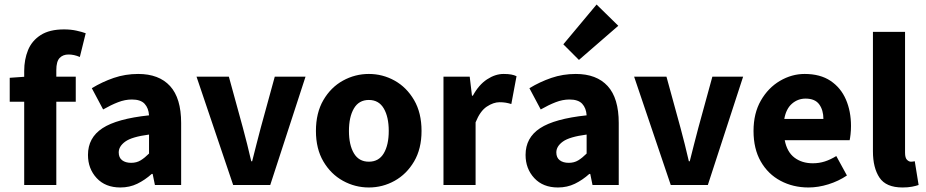

<svg xmlns="http://www.w3.org/2000/svg" viewBox="-20 -818 4094 849"><path d="M87 0V-504Q87 -555 104 -596.5Q121 -638 160 -663Q199 -688 263 -688Q293 -688 318 -682.5Q343 -677 359 -671L333 -566Q308 -577 283 -577Q258 -577 243.5 -561.5Q229 -546 229 -508V0ZM23 -368V-474L95 -479H315V-368Z M512 11Q446 11 407.5 -30.5Q369 -72 369 -133Q369 -209 433 -251Q497 -293 639 -308Q637 -340 619.5 -359Q602 -378 563 -378Q533 -378 502 -366Q471 -354 436 -334L386 -428Q432 -456 483 -473.5Q534 -491 591 -491Q683 -491 732 -437.5Q781 -384 781 -274V0H665L655 -49H651Q621 -22 587 -5.5Q553 11 512 11ZM560 -98Q584 -98 602 -109Q620 -120 639 -139V-223Q563 -213 534 -192Q505 -171 505 -144Q505 -121 520 -109.5Q535 -98 560 -98Z M1011 0 849 -479H992L1054 -253Q1064 -217 1073 -180Q1082 -143 1091 -105H1095Q1105 -143 1114 -180Q1123 -217 1133 -253L1195 -479H1331L1175 0Z M1611 11Q1550 11 1496.5 -18.5Q1443 -48 1410 -104Q1377 -160 1377 -239Q1377 -319 1410 -375.5Q1443 -432 1496.5 -461.5Q1550 -491 1611 -491Q1672 -491 1725 -461.5Q1778 -432 1811 -375.5Q1844 -319 1844 -239Q1844 -160 1811 -104Q1778 -48 1725 -18.5Q1672 11 1611 11ZM1611 -103Q1655 -103 1677 -140Q1699 -177 1699 -239Q1699 -301 1677 -338.5Q1655 -376 1611 -376Q1567 -376 1545 -338.5Q1523 -301 1523 -239Q1523 -177 1545 -140Q1567 -103 1611 -103Z M1941 0V-479H2057L2067 -395H2071Q2097 -443 2133.5 -467Q2170 -491 2207 -491Q2227 -491 2240.5 -488.5Q2254 -486 2264 -481L2241 -358Q2228 -362 2216 -364Q2204 -366 2189 -366Q2162 -366 2132.5 -346.5Q2103 -327 2083 -277V0Z M2447 11Q2381 11 2342.5 -30.5Q2304 -72 2304 -133Q2304 -209 2368 -251Q2432 -293 2574 -308Q2572 -340 2554.5 -359Q2537 -378 2498 -378Q2468 -378 2437 -366Q2406 -354 2371 -334L2321 -428Q2367 -456 2418 -473.5Q2469 -491 2526 -491Q2618 -491 2667 -437.5Q2716 -384 2716 -274V0H2600L2590 -49H2586Q2556 -22 2522 -5.5Q2488 11 2447 11ZM2495 -98Q2519 -98 2537 -109Q2555 -120 2574 -139V-223Q2498 -213 2469 -192Q2440 -171 2440 -144Q2440 -121 2455 -109.5Q2470 -98 2495 -98ZM2540 -553 2471 -622 2618 -798 2714 -704Z M2946 0 2784 -479H2927L2989 -253Q2999 -217 3008 -180Q3017 -143 3026 -105H3030Q3040 -143 3049 -180Q3058 -217 3068 -253L3130 -479H3266L3110 0Z M3555 11Q3487 11 3431.5 -18.5Q3376 -48 3344 -104Q3312 -160 3312 -239Q3312 -317 3344.5 -373.5Q3377 -430 3429 -460.5Q3481 -491 3538 -491Q3607 -491 3652.5 -460.5Q3698 -430 3720.5 -378Q3743 -326 3743 -261Q3743 -242 3741 -224Q3739 -206 3737 -198H3450Q3460 -146 3493 -121Q3526 -96 3574 -96Q3602 -96 3627 -104Q3652 -112 3678 -128L3725 -42Q3688 -17 3643 -3Q3598 11 3555 11ZM3448 -292H3621Q3621 -331 3602.5 -356.5Q3584 -382 3542 -382Q3508 -382 3482 -359.5Q3456 -337 3448 -292Z M3971 11Q3898 11 3869 -32.5Q3840 -76 3840 -149V-677H3982V-143Q3982 -120 3990.5 -111.5Q3999 -103 4008 -103Q4012 -103 4015.5 -103.5Q4019 -104 4025 -105L4042 0Q4031 4 4013 7.5Q3995 11 3971 11Z"/></svg>

Font: Narnoor ExtraBold
Style: Regular
Weight: 800
Designer: S. Sridhar Murthy
Foundry: SIL International
Version: Version 3.000